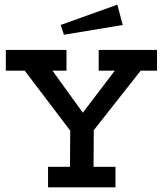

<svg xmlns="http://www.w3.org/2000/svg" viewBox="-20 -803 698 823"><path d="M5 -589H265V-500H205L335 -320L472 -500H403V-589H653V-500H583L382 -245L381 -88H475V0H186V-88H280L281 -243L86 -500H5ZM483 -783 506 -696 254 -654 240 -696Z"/></svg>

Font: Podkova SemiBold
Style: Regular
Weight: 600
Designer: Ilya Yudin
Foundry: Cyreal (www.cyreal.org)
Version: Version 2.103